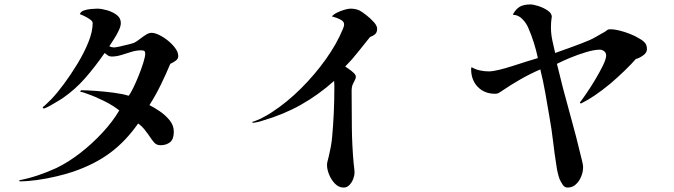

<svg xmlns="http://www.w3.org/2000/svg" viewBox="-20 -785 3040 866"><path d="M784 -532Q784 -519 771.5 -510.5Q759 -502 748 -497Q729 -451 705 -402Q681 -353 654 -311Q676 -300 701.5 -282.5Q727 -265 745.5 -242Q764 -219 764 -191Q764 -157 747 -143.5Q730 -130 704 -130Q686 -130 675.5 -142Q665 -154 656 -168Q646 -183 632 -200.5Q618 -218 603 -228Q548 -149 478 -96.5Q408 -44 308 -10Q275 1 232.5 11Q190 21 147 27Q104 33 68 33L67 28Q109 20 152 5.5Q195 -9 234 -27Q288 -53 341.5 -94.5Q395 -136 441.5 -186Q488 -236 518 -287Q489 -310 448.5 -330Q408 -350 373 -362Q365 -365 357.5 -367.5Q350 -370 342 -371L345 -378Q371 -378 412.5 -375Q454 -372 495 -366.5Q536 -361 560 -353Q568 -362 580.5 -387.5Q593 -413 605.5 -444Q618 -475 626.5 -502.5Q635 -530 635 -542Q635 -553 630.5 -555.5Q626 -558 616 -558Q595 -558 572.5 -551Q550 -544 527.5 -537Q505 -530 484 -530Q474 -530 466.5 -535Q459 -540 452 -546Q409 -484 364 -432.5Q319 -381 261 -341Q256 -338 240.5 -328.5Q225 -319 207.5 -309Q190 -299 177 -295L172 -301Q179 -306 191 -317.5Q203 -329 211 -337Q237 -364 268.5 -406.5Q300 -449 330 -498.5Q360 -548 379 -595.5Q398 -643 398 -681Q398 -689 386 -697.5Q374 -706 360.5 -712.5Q347 -719 340 -721Q344 -733 359 -738Q374 -743 391.5 -744.5Q409 -746 419 -746Q437 -746 462 -739Q487 -732 506 -718Q525 -704 525 -681Q525 -667 515.5 -647Q506 -627 493.5 -608Q481 -589 473 -576Q485 -571 494 -571Q502 -571 521.5 -575.5Q541 -580 561 -585Q581 -590 587 -593Q598 -599 611.5 -609.5Q625 -620 638.5 -628.5Q652 -637 663 -637Q678 -637 698.5 -627Q719 -617 738.5 -601Q758 -585 771 -567Q784 -549 784 -532Z M1681 -655Q1681 -639 1672 -631Q1663 -623 1649 -618Q1621 -584 1594.5 -550Q1568 -516 1537 -485Q1543 -481 1554.5 -473Q1566 -465 1575.5 -456Q1585 -447 1585 -439Q1585 -430 1577 -416.5Q1569 -403 1567 -390Q1566 -384 1566 -378Q1566 -372 1566 -366Q1566 -287 1567 -207.5Q1568 -128 1575 -49Q1576 -39 1577.5 -28Q1579 -17 1579 -6Q1579 7 1573 22.5Q1567 38 1556 49.5Q1545 61 1530 61Q1508 61 1491 43.5Q1474 26 1464.5 2.5Q1455 -21 1455 -40Q1455 -51 1458 -60.5Q1461 -70 1463 -80Q1468 -101 1472 -122.5Q1476 -144 1478 -166Q1483 -221 1485.5 -275.5Q1488 -330 1488 -385Q1488 -394 1488 -402.5Q1488 -411 1487 -420Q1415 -356 1336.5 -312Q1258 -268 1165 -241Q1154 -237 1142.5 -234.5Q1131 -232 1119 -231L1118 -235Q1125 -237 1135 -241Q1145 -245 1156 -250Q1169 -257 1182 -264Q1195 -271 1208 -280Q1274 -323 1336.5 -385Q1399 -447 1449 -517Q1499 -587 1526 -653Q1528 -658 1530 -663.5Q1532 -669 1532 -675Q1532 -686 1521.5 -693Q1511 -700 1498 -704.5Q1485 -709 1477 -711Q1484 -720 1500 -728Q1516 -736 1533.5 -741Q1551 -746 1561 -746Q1572 -746 1582.5 -744Q1593 -742 1603 -737Q1614 -731 1632.5 -716.5Q1651 -702 1666 -685.5Q1681 -669 1681 -655Z M2898 -563Q2898 -547 2880 -534.5Q2862 -522 2848 -519Q2829 -497 2797 -466Q2765 -435 2732 -407Q2658 -346 2600 -318L2595 -322Q2606 -336 2625.5 -364.5Q2645 -393 2665 -426.5Q2685 -460 2699.5 -489.5Q2714 -519 2714 -535Q2714 -547 2705 -554Q2696 -561 2685 -561Q2661 -561 2624 -550Q2587 -539 2551 -524Q2515 -509 2492 -497Q2518 -388 2548.5 -279.5Q2579 -171 2605 -61Q2607 -53 2608.5 -45Q2610 -37 2610 -29Q2610 -10 2601.5 11Q2593 32 2577.5 46.5Q2562 61 2540 61Q2526 61 2517.5 47.5Q2509 34 2504 23Q2499 9 2495.5 -6Q2492 -21 2490 -36Q2481 -92 2474.5 -148Q2468 -204 2458 -259Q2449 -312 2439.5 -366Q2430 -420 2417 -472Q2371 -452 2328 -427.5Q2285 -403 2244 -375Q2237 -370 2230 -366Q2223 -362 2214 -362Q2165 -362 2135 -393Q2105 -424 2105 -473Q2105 -479 2107 -482Q2124 -472 2144 -467.5Q2164 -463 2184 -463Q2202 -463 2231 -470Q2260 -477 2292.5 -487.5Q2325 -498 2355 -507.5Q2385 -517 2406 -523Q2399 -557 2388 -592Q2377 -627 2363 -659Q2354 -681 2335.5 -699.5Q2317 -718 2295 -718L2294 -721Q2308 -746 2326 -755.5Q2344 -765 2372 -765Q2386 -765 2409 -757.5Q2432 -750 2450.5 -737.5Q2469 -725 2469 -708Q2469 -706 2468 -705Q2465 -684 2465 -662Q2465 -633 2471 -604Q2477 -575 2484 -546Q2523 -560 2562 -574Q2601 -588 2639 -604Q2655 -611 2673.5 -622Q2692 -633 2707 -641Q2718 -648 2720.5 -650.5Q2723 -653 2736 -653Q2750 -653 2773 -647.5Q2796 -642 2820.5 -632.5Q2845 -623 2864 -611Q2882 -601 2890 -590.5Q2898 -580 2898 -563Z"/></svg>

Font: Kaisei Tokumin Medium
Style: Regular
Weight: 500
Designer: Font-Kai, 金井和夫
Foundry: KAZUO KANAI
Version: Version 5.003